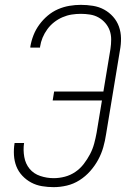

<svg xmlns="http://www.w3.org/2000/svg" viewBox="-20 -763 540 791"><path d="M201 8Q177 8 153 4Q129 0 108.5 -11Q88 -22 72 -39Q56 -56 47.5 -77.5Q39 -99 37.5 -124Q36 -149 40 -173Q40 -173 40 -173.5Q40 -174 40 -174H80Q80 -174 79.5 -173.5Q79 -173 79 -173Q75 -145 80 -116.5Q85 -88 102 -67.5Q119 -47 146 -38Q173 -29 201 -29Q224 -29 247 -35Q270 -41 290 -54.5Q310 -68 325 -87.5Q340 -107 351 -128Q362 -149 368 -171.5Q374 -194 378 -216L400 -349H197L203 -386H406L435 -561Q438 -581 438 -600.5Q438 -620 432 -637Q426 -654 414 -668Q402 -682 386 -691Q370 -700 351 -703Q332 -706 313 -706Q294 -706 275 -703Q256 -700 237.5 -692Q219 -684 203 -671.5Q187 -659 175 -642.5Q163 -626 155.5 -608Q148 -590 145 -570Q145 -570 145 -569Q145 -568 145 -567H105Q105 -568 105 -569Q105 -570 105 -571Q109 -595 118 -618Q127 -641 142 -661.5Q157 -682 176.5 -698.5Q196 -715 219 -725Q242 -735 266 -739Q290 -743 313 -743Q338 -743 363 -739Q388 -735 409 -723.5Q430 -712 446 -694Q462 -676 470 -653.5Q478 -631 478.5 -606Q479 -581 474 -555L417 -210Q413 -183 405.5 -156.5Q398 -130 384.5 -105Q371 -80 351.5 -58Q332 -36 307.5 -20.5Q283 -5 255.5 1.5Q228 8 201 8Z"/></svg>

Font: Iosevka Curly XLtObl
Style: Regular
Weight: 200
Italic angle: -9°
Monospace: yes
Designer: Belleve Invis
Foundry: Belleve Invis
Version: Version 11.1.0; ttfautohint (v1.8.3)